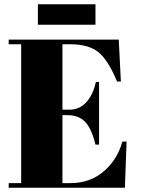

<svg xmlns="http://www.w3.org/2000/svg" viewBox="-20 -887 664 907"><path d="M21 -700H541L551 -502H533Q491 -603 445 -640.5Q399 -678 310 -678H275V-369H309Q356 -369 388 -404.5Q420 -440 433 -500H448V-204H431Q413 -279 382.5 -311Q352 -343 299 -343H275V-22H313Q405 -22 469.5 -77Q534 -132 558 -218H578L570 0H21V-22H80V-678H21ZM159 -770V-867H431V-770Z"/></svg>

Font: SVN-Abril Fatface
Style: Regular
Weight: 400
Designer: Veronika Burian, Jos? Scaglione
Foundry: TypeTogether
Version: Version 1.001